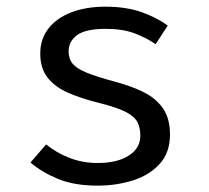

<svg xmlns="http://www.w3.org/2000/svg" viewBox="-20 -558 640 589"><path d="M279.5 -58Q340 -58 375.2 -80.8Q410.5 -103.5 410.5 -141.5Q410.5 -165.5 401.8 -183Q393 -200.5 366 -214.5Q339 -228.5 283 -242.5Q228.5 -256 188.2 -273.8Q148 -291.5 125.8 -320Q103.5 -348.5 103.5 -394Q103.5 -438.5 128.8 -470.8Q154 -503 199 -520.2Q244 -537.5 303.5 -537.5Q367 -537.5 414.2 -520.8Q461.5 -504 494.5 -479.5L457.5 -422.5Q427.5 -443 391.5 -456.2Q355.5 -469.5 304.5 -469.5Q242.5 -469.5 216.5 -450.2Q190.5 -431 190.5 -400.5Q190.5 -377.5 203.2 -362.2Q216 -347 246.5 -334.8Q277 -322.5 330.5 -308Q382 -294.5 420.2 -275.5Q458.5 -256.5 480 -225.5Q501.5 -194.5 501.5 -145.5Q501.5 -89.5 469.5 -54.8Q437.5 -20 386.8 -4.2Q336 11.5 279.5 11.5Q208 11.5 157.8 -9.2Q107.5 -30 73.5 -59.5L121.5 -115Q152.5 -89.5 192.8 -73.8Q233 -58 279.5 -58Z"/></svg>

Font: Fira Code Light
Style: Regular
Weight: 400
Monospace: yes
Version: Version 5.002